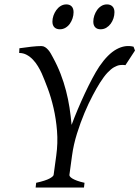

<svg xmlns="http://www.w3.org/2000/svg" viewBox="-20 -835 621 855"><path d="M538.6 -544.9Q526.9 -546.9 514.2 -545.2Q501.5 -543.5 487.5 -535.4Q473.6 -527.3 458.3 -511Q442.9 -494.6 425.3 -466.8Q411.6 -445.3 393.1 -410.4Q374.5 -375.5 356.4 -332.5Q338.4 -289.6 323 -240.7Q307.6 -191.9 300.8 -142.1L289.1 -56.2Q288.6 -53.2 291.5 -49.1Q294.4 -44.9 302.2 -40Q310.1 -35.2 323.2 -30.3Q336.4 -25.4 356.4 -21L354 0H138.7L141.1 -21Q182.6 -30.3 200.2 -39.8Q217.8 -49.3 218.8 -56.2L230.5 -142.1Q238.3 -198.2 233.9 -252.2Q229.5 -306.2 218.5 -353.8Q207.5 -401.4 192.6 -441.2Q177.7 -481 165.5 -508.8Q158.7 -523.9 148.9 -540Q139.2 -556.2 126.7 -569.3Q114.3 -582.5 98.9 -590.8Q83.5 -599.1 65.4 -599.1L66.4 -620.1Q92.8 -624 119.4 -627Q146 -629.9 164.1 -629.9Q173.3 -629.9 180.9 -625Q188.5 -620.1 194.8 -612.8Q201.2 -605.5 206.3 -596.4Q211.4 -587.4 215.8 -579.1Q235.8 -542.5 250 -505.6Q264.2 -468.8 273.9 -431.2Q283.7 -393.6 289.6 -355.5Q295.4 -317.4 298.8 -278.8Q310.1 -309.6 325.4 -345.9Q340.8 -382.3 357.4 -418Q374 -453.6 390.9 -485.4Q407.7 -517.1 422.4 -539.1Q460.4 -594.7 499 -615.7Q537.6 -636.7 574.7 -627L581.1 -609.9ZM307.6 -780.8Q307.6 -767.1 303.2 -753.7Q298.8 -740.2 291 -729.2Q283.2 -718.3 271.7 -711.4Q260.3 -704.6 246.6 -704.6Q231 -704.6 222.2 -713.4Q213.4 -722.2 213.4 -738.8Q213.4 -752 218 -765.4Q222.7 -778.8 230.7 -790Q238.8 -801.3 250.2 -808.3Q261.7 -815.4 275.4 -815.4Q290.5 -815.4 299.1 -806.4Q307.6 -797.4 307.6 -780.8ZM489.7 -780.8Q489.7 -767.1 485.4 -753.7Q481 -740.2 472.9 -729.2Q464.8 -718.3 453.4 -711.4Q441.9 -704.6 427.7 -704.6Q412.6 -704.6 404.1 -713.4Q395.5 -722.2 395.5 -738.8Q395.5 -752 399.9 -765.4Q404.3 -778.8 412.1 -790Q419.9 -801.3 431.2 -808.3Q442.4 -815.4 456.5 -815.4Q471.7 -815.4 480.7 -806.4Q489.7 -797.4 489.7 -780.8Z"/></svg>

Font: Akkhara
Style: Italic
Weight: 400
Italic angle: -7°
Designer: J. Victor Gaultney
Version: Version 1.00 June 13, 2006, initial release